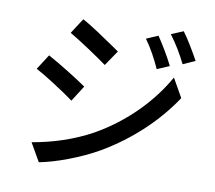

<svg xmlns="http://www.w3.org/2000/svg" viewBox="-89 -906 1178 1051"><g transform="rotate(10 500.0 -380.0)"><path d="M941 -653C916 -699 877 -765 849 -802L782 -774C817 -727 846 -680 874 -623L941 -653ZM513 -630C487 -648 444 -678 401 -706L391 -713C357 -735 323 -757 296 -771L241 -686C302 -651 404 -582 455 -545L513 -630ZM807 -601C784 -648 744 -715 717 -754L652 -726C687 -678 713 -629 739 -572L807 -601ZM365 -409C318 -442 209 -510 146 -544L92 -460C120 -445 155 -424 191 -401L200 -395C241 -369 282 -341 309 -321L365 -409ZM516 -82C678 -177 809 -303 899 -439L840 -543C760 -401 632 -267 465 -172C360 -114 245 -78 134 -59L192 42C283 25 415 -24 516 -82Z"/></g></svg>

Font: Glow Sans SC Normal Medium
Style: Regular
Weight: 600
Designer: Ryoko NISHIZUKA (kana, bopomofo & ideographs); Paul D. Hunt (Latin, Greek & Cyrillic); Sandoll Communications, Soo-young
Version: Version 0.93